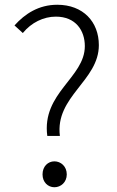

<svg xmlns="http://www.w3.org/2000/svg" viewBox="-20 -775 491 808"><path d="M179 -203H232C211 -369 396 -435 396 -585C396 -683 330 -755 221 -755C143 -755 85 -717 41 -668L76 -636C112 -680 163 -705 215 -705C299 -705 337 -646 337 -581C337 -448 155 -384 179 -203ZM209 13C236 13 261 -8 261 -41C261 -75 236 -96 209 -96C182 -96 159 -75 159 -41C159 -8 182 13 209 13Z"/></svg>

Font: Genne Gothic Light
Style: Regular
Weight: 300
Designer: Ryoko NISHIZUKA (kana & ideographs); Paul D. Hunt (Latin, Greek & Cyrillic); Wenlong ZHANG (bopomofo); Sandoll Communica
Foundry: Adobe Systems Incorporated
Version: Version 1.004;PS 1.004;hotconv 16.6.51;makeotf.lib2.5.65220